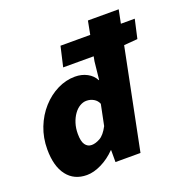

<svg xmlns="http://www.w3.org/2000/svg" viewBox="-127 -811 902 938"><g transform="rotate(-20 324.0 -342.0)"><path d="M168 12Q102 12 65 -36Q28 -84 28 -172Q28 -232 48.5 -284.5Q69 -337 104.5 -376.5Q140 -416 184.5 -438Q229 -460 276 -460Q311 -460 339 -445Q367 -430 380 -404H382L392 -498L430 -696H590L450 0H320V-62H318Q285 -28 244.5 -8Q204 12 168 12ZM240 -118Q260 -118 283.5 -131Q307 -144 328 -184L350 -292Q343 -310 326 -320Q309 -330 288 -330Q271 -330 254 -320Q237 -310 223.5 -291Q210 -272 202 -247Q194 -222 194 -192Q194 -153 206.5 -135.5Q219 -118 240 -118ZM238 -522 262 -626H648L626 -528L552 -522Z"/></g></svg>

Font: Source Sans 3 Black
Style: Italic
Weight: 900
Italic angle: -11°
Designer: Paul D. Hunt
Foundry: Adobe
Version: Version 3.052;hotconv 1.1.0;makeotfexe 2.6.0